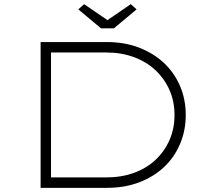

<svg xmlns="http://www.w3.org/2000/svg" viewBox="-20 -902 1026 922"><path d="M175 0V-700H494Q579 -700 648.5 -673Q718 -646 767.5 -599.5Q817 -553 844.5 -489Q872 -425 872 -350Q872 -275 844.5 -210.5Q817 -146 767.5 -99.5Q718 -53 648.5 -26.5Q579 0 494 0ZM225 -33 211 -50H489Q563 -50 623.5 -72Q684 -94 727 -134.5Q770 -175 794 -229.5Q818 -284 818 -350Q818 -415 794 -469.5Q770 -524 727 -564.5Q684 -605 623.5 -627.5Q563 -650 489 -650H208L225 -665ZM465 -766 356 -857 384 -882 511 -795H481L608 -882L636 -857L527 -766Z"/></svg>

Font: Lexend Tera ExtraLight
Style: Regular
Weight: 250
Designer: Bonnie Shaver-Troup, Thomas Jockin
Foundry: Lexend
Version: Version 1.007